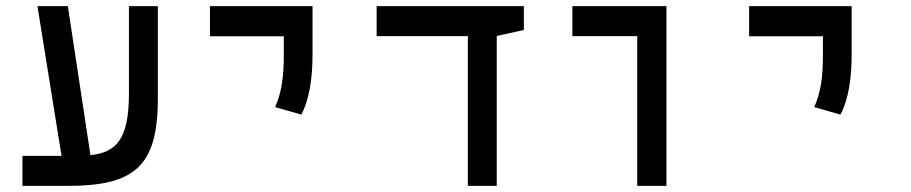

<svg xmlns="http://www.w3.org/2000/svg" viewBox="-20 -606 2970 626"><path d="M53.2 0H200.2C417 0 494.6 -62 494.6 -284.2V-585.9H400.4V-301.8C400.4 -150.4 358.9 -109.4 274.9 -100.1L201.2 -585.9H102.1L180.7 -97.7H53.2Z M962.4 -232.4C988.8 -281.2 999 -352.5 999 -428.2V-585.9H664.6V-487.8H905.3V-428.2C905.3 -352.5 897.9 -304.7 877 -256.8Z M1505.4 0H1599.6V-488.8L1688 -508.3V-585.9H1208V-488.3H1505.4Z M2057.6 0H2152.8V-585.9H1846.2V-488.3H2057.6Z M2720.2 -232.4C2746.6 -281.2 2756.8 -352.5 2756.8 -428.2V-585.9H2422.4V-487.8H2663.1V-428.2C2663.1 -352.5 2655.8 -304.7 2634.8 -256.8Z"/></svg>

Font: CaskaydiaCove Nerd Font
Style: Regular
Weight: 400
Designer: Aaron Bell
Foundry: Saja Typeworks
Version: Version 2111.1;Nerd Fonts 2.3.3